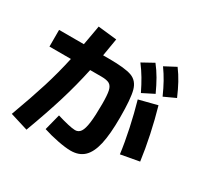

<svg xmlns="http://www.w3.org/2000/svg" viewBox="-178 -1013 1295 1265"><g transform="rotate(30 469.0 -381.0)"><path d="M191.4 -502H28.3V-628.9H216.8Q228 -686 240.2 -759.8L243.2 -778.3L385.7 -762.7Q378.9 -718.3 363.3 -628.9H408.2Q531.2 -628.9 581.8 -610.1Q632.3 -591.3 648.7 -532.2Q665 -473.1 665 -330.1Q665 -202.1 647.5 -125.5Q629.9 -48.8 592 -13.2Q554.2 22.5 491.2 22.5Q452.6 22.5 392.3 10.7Q332 -1 278.3 -18.6L309.6 -140.6Q354 -127 392.1 -118.2Q430.2 -109.4 449.2 -109.4Q475.1 -109.4 490 -131.3Q504.9 -153.3 511.7 -205.1Q518.6 -256.8 518.6 -348.6Q518.6 -416.5 511.5 -447.8Q504.4 -479 484.9 -490.5Q465.3 -502 422.9 -502H337.9Q309.6 -370.1 271 -243.9Q232.4 -117.7 170.9 47.9L35.2 5.9Q95.2 -157.2 130.1 -269.3Q165 -381.3 191.4 -502ZM706.1 -491.2 843.8 -526.4Q870.1 -435.1 891.6 -334.2Q913.1 -233.4 924.8 -144.5L785.2 -119.1Q774.4 -202.6 753.2 -301.8Q731.9 -400.9 706.1 -491.2ZM599.6 -710.9 686.5 -758.8Q716.8 -720.2 741 -678.2Q765.1 -636.2 790 -582L703.1 -538.1Q678.2 -589.4 654.1 -630.1Q629.9 -670.9 599.6 -710.9ZM741.2 -763.7 826.2 -808.6Q856 -768.6 879.4 -725.6Q902.8 -682.6 925.8 -628.9L838.9 -588.9Q815.4 -641.6 792.5 -682.9Q769.5 -724.1 741.2 -763.7Z"/></g></svg>

Font: Pretendard JP ExtraBold
Style: Regular
Weight: 800
Designer: Base glyphs from Inter by Rasmus Andersson; Hangeul glyphs from Noto Sans CJK(Source Han Sans) by Jang Soo-young and Kan
Foundry: Kil Hyung-jin
Version: Version 1.309